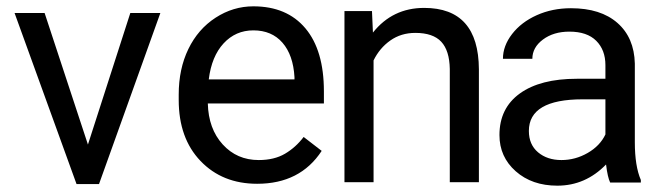

<svg xmlns="http://www.w3.org/2000/svg" viewBox="-20 -582 2076 607"><path d="M258 -125 392 -541H487L293 0H222L26 -541H121Z M545 -266V-283Q545 -364 575.5 -427Q606 -490 661.5 -526Q717 -562 781 -562Q887 -562 945.5 -492.5Q1004 -423 1004 -293V-255H637Q639 -175 684 -125.5Q729 -76 798 -76Q847 -76 881 -96Q915 -116 940 -149L997 -105Q929 -1 793 -1Q683 -1 614 -73Q545 -145 545 -266ZM640 -331H911V-338Q907 -408 873 -447Q839 -486 781 -486Q725 -486 687 -445Q649 -404 640 -331Z M1156 -547 1159 -479Q1221 -557 1321 -557Q1493 -557 1494 -363V-6H1402V-364Q1401 -422 1375 -450Q1349 -478 1293 -478Q1248 -478 1214 -454Q1180 -430 1161 -391V-6H1069V-547Z M1909 -5Q1901 -21 1896 -62Q1831 5 1742 5Q1662 5 1610.5 -40.5Q1559 -86 1559 -155Q1559 -240 1623.5 -286.5Q1688 -333 1804 -333H1894V-376Q1894 -424 1865 -453Q1836 -482 1780 -482Q1730 -482 1696.5 -457Q1663 -432 1663 -396H1570Q1570 -437 1599 -474.5Q1628 -512 1677 -534Q1726 -556 1785 -556Q1879 -556 1932 -509.5Q1985 -463 1987 -381V-132Q1987 -57 2006 -13V-5ZM1894 -157V-268H1822Q1652 -268 1652 -168Q1652 -125 1681 -100.5Q1710 -76 1755 -76Q1799 -76 1838 -98.5Q1877 -121 1894 -157Z"/></svg>

Font: lipipragatuchhi
Style: Regular
Weight: 400
Designer: Abhinash Majhi
Version: Version 1.000